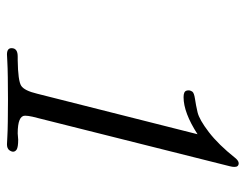

<svg xmlns="http://www.w3.org/2000/svg" viewBox="-97 -608 705 551"><g transform="rotate(90 255.5 -332.5)"><path d="M118.2 -13.2Q118.2 -31.2 143.1 -30.8H152.8Q211.9 -31.7 226.1 -40.8Q240.2 -49.8 249 -86.9L365.2 -546.9Q303.2 -506.8 258.8 -506.8Q242.7 -506.8 240.2 -515.1Q237.3 -523.9 243.2 -532.2Q247.1 -537.1 263.9 -539.6Q280.8 -542 302 -546.9Q323.2 -551.8 359.1 -579.3Q395 -606.9 433.1 -654.8Q440.9 -664.6 448.2 -665Q459.5 -665 459 -651.9Q459 -647 457 -639.2L314.9 -73.2Q312 -60.1 312 -51.8Q312 -30.8 362.8 -30.8Q365.7 -30.8 371.8 -31.5Q377.9 -32.2 380.9 -32.2Q401.9 -32.2 409.2 -27.8Q420.4 -20 411.1 -6.8Q406.2 0 394 0Q390.1 0 374 -1Q357.9 -2 328.9 -2.4Q299.8 -2.9 265.9 -2.9Q231.9 -2.9 202.4 -2.4Q172.9 -2 156.5 -1Q140.1 0 136.2 0Q118.2 0 118.2 -13.2Z"/></g></svg>

Font: CMU Classical Serif
Style: Italic
Weight: 500
Italic angle: -14.04°
Version: Version 0.7.0